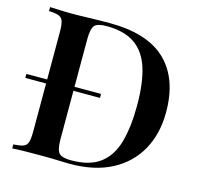

<svg xmlns="http://www.w3.org/2000/svg" viewBox="-103 -819 964 929"><g transform="rotate(15 379.0 -354.0)"><path d="M333 -708Q525 -708 617.5 -618.5Q710 -529 710 -362Q710 -253 664.5 -171.5Q619 -90 533 -45Q447 0 324 0Q309 0 283.5 -1Q258 -2 230.5 -2.5Q203 -3 180 -3Q139 -3 100 -2.5Q61 -2 36 0V-20Q69 -22 85.5 -28Q102 -34 107.5 -52Q113 -70 113 -106V-602Q113 -639 107.5 -656.5Q102 -674 85.5 -680.5Q69 -687 36 -688V-708Q61 -707 100 -705.5Q139 -704 178 -705Q214 -706 259 -707Q304 -708 333 -708ZM324 -690Q278 -690 264 -673Q250 -656 250 -604V-104Q250 -52 264.5 -35Q279 -18 325 -18Q418 -18 470.5 -57.5Q523 -97 544.5 -173Q566 -249 566 -358Q566 -470 542.5 -543.5Q519 -617 466 -653.5Q413 -690 324 -690ZM383 -366V-346H9V-366Z"/></g></svg>

Font: Playfair Display SemiBold
Style: Regular
Weight: 600
Designer: Claus Eggers Sørensen
Foundry: Claus Eggers Sørensen
Version: Version 1.203